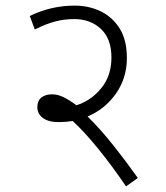

<svg xmlns="http://www.w3.org/2000/svg" viewBox="-20 -652 591 684"><path d="M471 -18 429 12Q378 -63 329.5 -122.5Q281 -182 239 -221Q215 -217 189 -217Q152 -217 132.5 -232Q113 -247 113 -270Q113 -293 127.5 -304.5Q142 -316 165 -316Q184 -316 204 -307Q224 -298 252 -277Q304 -293 340.5 -337.5Q377 -382 377 -447Q377 -514 339.5 -549Q302 -584 245 -584Q209 -584 176.5 -575.5Q144 -567 104 -547L86 -595Q162 -632 246 -632Q296 -632 338 -612Q380 -592 406 -551Q432 -510 432 -445Q432 -374 393 -318.5Q354 -263 292 -237Q337 -193 383.5 -134.5Q430 -76 471 -18Z"/></svg>

Font: Noto Sans Light
Style: Italic
Weight: 300
Italic angle: -12°
Designer: Monotype Design Team
Foundry: Monotype Imaging Inc.
Version: Version 2.013; ttfautohint (v1.8.4.7-5d5b)